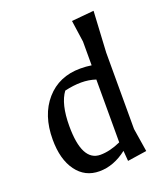

<svg xmlns="http://www.w3.org/2000/svg" viewBox="-130 -769 753 873"><g transform="rotate(-20 247.0 -332.5)"><path d="M335 -35Q271 15 201.5 15Q132 15 91 -41Q50 -97 50 -193Q50 -311 112.5 -382.5Q175 -454 278 -454Q307 -454 332 -450V-565L317 -670L425 -680L414 -482V-112L432 1L339 15ZM231 -54Q277 -54 330 -78V-382Q297 -393 260 -393Q223 -393 180 -383Q142 -332 142 -225Q142 -54 231 -54Z"/></g></svg>

Font: Galdeano
Style: Regular
Weight: 400
Designer: Dario Manuel Muhafara
Foundry: Dario Manuel Muhafara
Version: Version 1.001